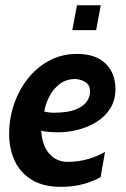

<svg xmlns="http://www.w3.org/2000/svg" viewBox="-20 -716 490 746"><path d="M371 -28Q342.5 -11.5 303.5 -0.8Q264.5 10 217 10Q148 10 103.2 -17.5Q58.5 -45 37 -91.5Q15.5 -138 15.5 -195.5Q15.5 -255.5 34.5 -311Q53.5 -366.5 88.5 -410.8Q123.5 -455 172 -480.8Q220.5 -506.5 279.5 -506.5Q352 -506.5 390.2 -469Q428.5 -431.5 428.5 -370.5Q428.5 -327 408.5 -295Q388.5 -263 355.5 -242.5Q322.5 -222 283.5 -212Q244.5 -202 206.5 -202Q166 -202 140 -208Q143.5 -162 159.5 -135.5Q175.5 -109 197.2 -98Q219 -87 240.5 -87Q285 -87 322.8 -98.2Q360.5 -109.5 388 -126ZM273.5 -409Q237 -409 211.5 -389.2Q186 -369.5 171.2 -340.2Q156.5 -311 152 -282.5Q169.5 -278 187.5 -278Q243 -278 274 -290.5Q305 -303 317.5 -321.8Q330 -340.5 330 -360Q330 -381.5 318.2 -391.8Q306.5 -402 293 -405.5Q279.5 -409 273.5 -409ZM261 -599 279 -695.5H371.5L353.5 -599Z"/></svg>

Font: Cabin Condensed
Style: Bold Italic
Weight: 700
Width: 3
Italic angle: -10°
Designer: Pablo Impallari
Foundry: Pablo Impallari. http://www.impallari.com Igino Marini. http://www.ikern.com
Version: Version 3.001; ttfautohint (v1.8.3)